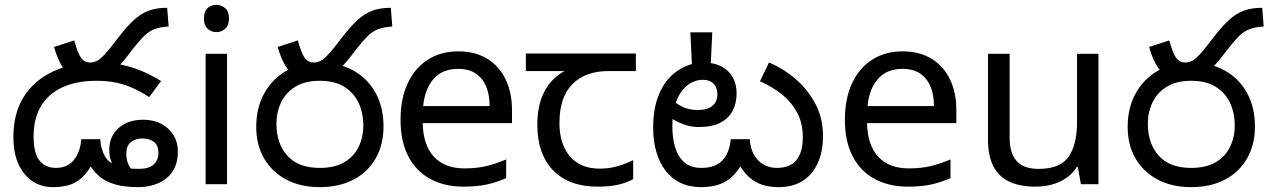

<svg xmlns="http://www.w3.org/2000/svg" viewBox="-20 -757 5213 789"><path d="M344 -425Q315 -425 288.5 -436Q262 -447 240 -477.5Q218 -508 202 -564L285 -591Q300 -536 314 -518Q328 -500 350 -500Q370 -500 387.5 -512.5Q405 -525 437 -565L468 -605Q502 -649 530.5 -675Q559 -701 591 -713Q623 -725 667 -725L673 -648Q638 -646 614.5 -637Q591 -628 571.5 -608.5Q552 -589 526 -556L503 -526Q475 -490 450 -468Q425 -446 399.5 -435.5Q374 -425 344 -425ZM546 12Q491 12 452 0.5Q413 -11 388 -32.5Q363 -54 346 -84L362 -91Q341 -48 315 -25.5Q289 -3 260 4.5Q231 12 198 12Q125 12 80 -43Q35 -98 35 -194Q35 -291 77.5 -359Q120 -427 198.5 -463.5Q277 -500 383 -500Q436 -500 481 -490.5Q526 -481 565.5 -464Q605 -447 642 -424L593 -358Q559 -380 526 -395Q493 -410 457 -417.5Q421 -425 377 -425Q295 -425 237 -398.5Q179 -372 148.5 -321Q118 -270 118 -197Q118 -127 142.5 -97Q167 -67 210 -67Q257 -67 283.5 -99.5Q310 -132 314 -185H392Q394 -146 410.5 -116Q427 -86 463 -76Q480 -69 501.5 -66Q523 -63 550 -63Q591 -63 611 -80.5Q631 -98 631 -129Q631 -160 612.5 -174Q594 -188 565 -188Q538 -188 518.5 -173.5Q499 -159 499 -124Q499 -99 509 -79Q519 -59 533 -46L467 -35Q453 -57 441 -83Q429 -109 429 -141Q429 -197 467.5 -231Q506 -265 569 -265Q611 -265 643 -248Q675 -231 693 -201.5Q711 -172 711 -135Q711 -97 698.5 -69.5Q686 -42 663.5 -24Q641 -6 611 3Q581 12 546 12Z M913 -536V0H825V-536ZM870 -737Q890 -737 905.5 -723.5Q921 -710 921 -681Q921 -653 905.5 -639Q890 -625 870 -625Q848 -625 833 -639Q818 -653 818 -681Q818 -710 833 -723.5Q848 -737 870 -737Z M1263 -425Q1234 -425 1207.5 -436Q1181 -447 1159 -477.5Q1137 -508 1121 -564L1204 -591Q1219 -536 1233 -518Q1247 -500 1269 -500Q1289 -500 1306.5 -512.5Q1324 -525 1356 -565L1387 -605Q1421 -649 1449.5 -675Q1478 -701 1510 -713Q1542 -725 1586 -725L1592 -648Q1557 -646 1533.5 -637Q1510 -628 1490.5 -608.5Q1471 -589 1445 -556L1422 -526Q1394 -490 1369 -468Q1344 -446 1318.5 -435.5Q1293 -425 1263 -425ZM1033 -236Q1033 -314 1066 -373.5Q1099 -433 1157.5 -466.5Q1216 -500 1294 -500Q1373 -500 1431.5 -467.5Q1490 -435 1523 -376Q1556 -317 1556 -237Q1556 -163 1524 -106.5Q1492 -50 1433 -19Q1374 12 1294 12Q1215 12 1156.5 -19Q1098 -50 1065.5 -105.5Q1033 -161 1033 -236ZM1116 -248Q1116 -167 1161 -117Q1206 -67 1294 -67Q1354 -67 1393.5 -89.5Q1433 -112 1453 -152Q1473 -192 1473 -242Q1473 -293 1453.5 -334.5Q1434 -376 1394.5 -400.5Q1355 -425 1294 -425Q1233 -425 1193.5 -400.5Q1154 -376 1135 -336Q1116 -296 1116 -248Z M1863 -546Q1932 -546 1981.5 -516Q2031 -486 2057.5 -431.5Q2084 -377 2084 -304V-251H1717Q1719 -160 1763.5 -112.5Q1808 -65 1888 -65Q1939 -65 1978.5 -74.5Q2018 -84 2060 -102V-25Q2019 -7 1979 1.5Q1939 10 1884 10Q1808 10 1749.5 -21Q1691 -52 1658.5 -113.5Q1626 -175 1626 -264Q1626 -352 1655.5 -415Q1685 -478 1738.5 -512Q1792 -546 1863 -546ZM1862 -474Q1799 -474 1762.5 -433.5Q1726 -393 1719 -321H1992Q1992 -367 1978 -401Q1964 -435 1935.5 -454.5Q1907 -474 1862 -474Z M2436 10Q2318 10 2253 -57Q2188 -124 2188 -245Q2188 -325 2217 -380.5Q2246 -436 2300 -465H2141V-537H2593V-465H2480Q2386 -465 2332.5 -411.5Q2279 -358 2279 -252Q2279 -165 2322 -114.5Q2365 -64 2445 -64Q2482 -64 2516 -73.5Q2550 -83 2582 -99V-21Q2553 -5 2518 2.5Q2483 10 2436 10Z M3180 12Q3143 12 3113 2.5Q3083 -7 3058.5 -29Q3034 -51 3012 -90L3033 -91Q3010 -49 2983 -26.5Q2956 -4 2925.5 4Q2895 12 2861 12Q2813 12 2776.5 -5.5Q2740 -23 2715 -55.5Q2690 -88 2677 -133Q2664 -178 2664 -232Q2664 -301 2681.5 -352Q2699 -403 2729 -435.5Q2759 -468 2795.5 -484Q2832 -500 2870 -500Q2913 -500 2943.5 -484.5Q2974 -469 2990.5 -440.5Q3007 -412 3007 -373Q3007 -333 2990.5 -301.5Q2974 -270 2940 -252.5Q2906 -235 2852 -235Q2819 -235 2789 -246Q2759 -257 2736.5 -273Q2714 -289 2701 -304L2725 -366Q2733 -355 2749.5 -340.5Q2766 -326 2790.5 -315.5Q2815 -305 2847 -305Q2887 -305 2907.5 -322Q2928 -339 2928 -369Q2928 -398 2912 -413.5Q2896 -429 2869 -429Q2834 -429 2805.5 -407Q2777 -385 2760 -343.5Q2743 -302 2743 -242V-234Q2743 -193 2753.5 -154.5Q2764 -116 2790.5 -91.5Q2817 -67 2863 -67Q2902 -67 2927.5 -81.5Q2953 -96 2966.5 -123Q2980 -150 2983 -185H3061Q3064 -144 3080 -118Q3096 -92 3120 -79.5Q3144 -67 3172 -67Q3227 -67 3253 -99.5Q3279 -132 3279 -193Q3279 -251 3255.5 -294.5Q3232 -338 3192.5 -369.5Q3153 -401 3103 -423L3140 -500Q3202 -474 3252 -430Q3302 -386 3332 -328Q3362 -270 3362 -199Q3362 -132 3339.5 -84.5Q3317 -37 3276.5 -12.5Q3236 12 3180 12ZM2907 -624 2900 -478H2824L2817 -624Z M3689 -546Q3758 -546 3807.5 -516Q3857 -486 3883.5 -431.5Q3910 -377 3910 -304V-251H3543Q3545 -160 3589.5 -112.5Q3634 -65 3714 -65Q3765 -65 3804.5 -74.5Q3844 -84 3886 -102V-25Q3845 -7 3805 1.5Q3765 10 3710 10Q3634 10 3575.5 -21Q3517 -52 3484.5 -113.5Q3452 -175 3452 -264Q3452 -352 3481.5 -415Q3511 -478 3564.5 -512Q3618 -546 3689 -546ZM3688 -474Q3625 -474 3588.5 -433.5Q3552 -393 3545 -321H3818Q3818 -367 3804 -401Q3790 -435 3761.5 -454.5Q3733 -474 3688 -474Z M4494 -536V0H4422L4409 -71H4405Q4388 -43 4361 -25Q4334 -7 4302 1.5Q4270 10 4235 10Q4171 10 4127.5 -10.5Q4084 -31 4062 -74Q4040 -117 4040 -185V-536H4129V-191Q4129 -127 4158 -95Q4187 -63 4248 -63Q4337 -63 4371.5 -113Q4406 -163 4406 -257V-536Z M4844 -425Q4815 -425 4788.5 -436Q4762 -447 4740 -477.5Q4718 -508 4702 -564L4785 -591Q4800 -536 4814 -518Q4828 -500 4850 -500Q4870 -500 4887.5 -512.5Q4905 -525 4937 -565L4968 -605Q5002 -649 5030.5 -675Q5059 -701 5091 -713Q5123 -725 5167 -725L5173 -648Q5138 -646 5114.5 -637Q5091 -628 5071.5 -608.5Q5052 -589 5026 -556L5003 -526Q4975 -490 4950 -468Q4925 -446 4899.5 -435.5Q4874 -425 4844 -425ZM4614 -236Q4614 -314 4647 -373.5Q4680 -433 4738.5 -466.5Q4797 -500 4875 -500Q4954 -500 5012.5 -467.5Q5071 -435 5104 -376Q5137 -317 5137 -237Q5137 -163 5105 -106.5Q5073 -50 5014 -19Q4955 12 4875 12Q4796 12 4737.5 -19Q4679 -50 4646.5 -105.5Q4614 -161 4614 -236ZM4697 -248Q4697 -167 4742 -117Q4787 -67 4875 -67Q4935 -67 4974.5 -89.5Q5014 -112 5034 -152Q5054 -192 5054 -242Q5054 -293 5034.5 -334.5Q5015 -376 4975.5 -400.5Q4936 -425 4875 -425Q4814 -425 4774.5 -400.5Q4735 -376 4716 -336Q4697 -296 4697 -248Z"/></svg>

Font: ltelugu15
Style: Book
Weight: 400
Designer: Jelle Bosma - Monotype Design Team
Foundry: Monotype Imaging Inc.
Version: Version 2.003